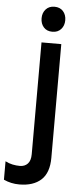

<svg xmlns="http://www.w3.org/2000/svg" viewBox="-126 -881 490 1131"><g transform="rotate(5 119.0 -315.5)"><path d="M219 -772Q219 -740 200 -719Q181 -698 149 -698Q116 -698 97.5 -719Q79 -740 79 -772Q79 -804 98 -825Q117 -846 149 -846Q182 -846 200.5 -825Q219 -804 219 -772ZM208 42Q208 131 162 173Q116 215 33 215Q-16 215 -59 195V86Q-38 97 -16 101.5Q6 106 27 106Q56 106 73.5 87.5Q91 69 91 31V-630H208Z"/></g></svg>

Font: Sinkin Sans 500 Medium
Style: 500 Medium
Weight: 500
Designer: Keith Bates
Foundry: K-Type
Version: Sinkin Sans (version 1.0)  by Keith Bates   •   © 2014   www